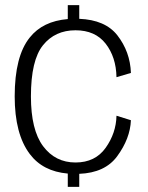

<svg xmlns="http://www.w3.org/2000/svg" viewBox="-20 -710 573 745"><path d="M243 15H287.5V-35.5Q387.5 -39.5 434.5 -103.5Q485 -172 488 -243.5L432 -261Q430.5 -193.5 390 -136.5Q349.5 -79.5 273 -79.5Q194.5 -79.5 147.2 -142.8Q100 -206 100 -336Q100 -476.5 146.8 -534.5Q193.5 -592.5 273 -592.5Q349.5 -592.5 390 -540.5Q430.5 -488.5 432 -410.5L488 -427Q485 -509.5 435 -573.5Q388 -633 287.5 -637V-690H243V-636Q146 -628 95.5 -564.5Q37 -492 37 -336Q37 -190 95.5 -112.5Q146 -45 243 -36.5Z"/></svg>

Font: Anybody Light
Style: Regular
Weight: 300
Designer: Tyler Finck
Foundry: Etcetera Type Company
Version: Version 1.111; ttfautohint (v1.8.4)